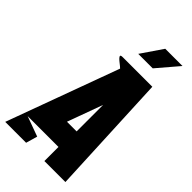

<svg xmlns="http://www.w3.org/2000/svg" viewBox="-280 -967 1040 1040"><g transform="rotate(45 240.0 -446.5)"><path d="M452 0H291V-108H55L170 -66L151 0H-9L227 -644Q219 -652 206.5 -661.5Q194 -671 186 -679Q178 -687 178 -692.5Q178 -698 194 -698H420ZM301 -237V-440L227 -237ZM324 -893H456L351 -770H240Z"/></g></svg>

Font: Relentless
Style: Condensed Bold Italic
Weight: 700
Width: 3
Italic angle: -7°
Designer: Sparks studio
Foundry: Sparks Studio
Version: Version 1.101